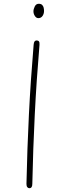

<svg xmlns="http://www.w3.org/2000/svg" viewBox="-20 -982 357 1016"><path d="M158 -745Q159 -758 163 -763Q167 -768 174 -768Q182 -768 186 -763Q190 -758 189 -745Q173 -556 164 -376Q155 -196 151 -9Q151 3 147 8.5Q143 14 136 14Q129 14 124.5 8.5Q120 3 120 -9Q124 -196 133 -376Q142 -556 158 -745ZM183 -886Q172 -886 164.5 -897.5Q157 -909 157 -922Q157 -934 164 -948Q171 -962 185 -962Q197 -962 203 -956Q209 -950 211 -941.5Q213 -933 213 -924Q213 -909 205 -897.5Q197 -886 183 -886Z"/></svg>

Font: Playpen Sans Thin
Style: Regular
Weight: 250
Designer: Laura Meseguer, Veronika Burian, José Scaglione
Foundry: TypeTogether
Version: Version 1.001